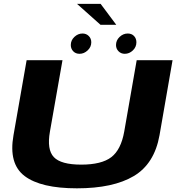

<svg xmlns="http://www.w3.org/2000/svg" viewBox="-20 -994 946 1017"><path d="M387.5 3.5Q579.5 3.5 688.8 -61.5Q798 -126.5 825 -278L894 -675H704L638 -297Q621 -201 569.5 -161.5Q518 -122 410 -122Q303 -122 265.2 -161.8Q227.5 -201.5 244.5 -297L311 -675H121L51.5 -278Q24.5 -126.5 110.5 -61.5Q196.5 3.5 387.5 3.5ZM401.5 -709Q425 -709 444.2 -727Q463.5 -745 463.5 -770Q463.5 -790 450.2 -803.2Q437 -816.5 417 -816.5Q393 -816.5 374 -798.5Q355 -780.5 355 -755.5Q355 -736 367.8 -722.5Q380.5 -709 401.5 -709ZM641 -709Q665 -709 683.8 -727Q702.5 -745 702.5 -770Q702.5 -790 690 -803.2Q677.5 -816.5 656.5 -816.5Q632.5 -816.5 613.5 -798.5Q594.5 -780.5 594.5 -755.5Q594.5 -736 607.8 -722.5Q621 -709 641 -709ZM512.5 -862.5H596L513 -973.5H388Z"/></svg>

Font: Anybody Expanded
Style: Bold Italic
Weight: 700
Width: 7
Italic angle: -10°
Version: Version 1.113;gftools[0.9.25]